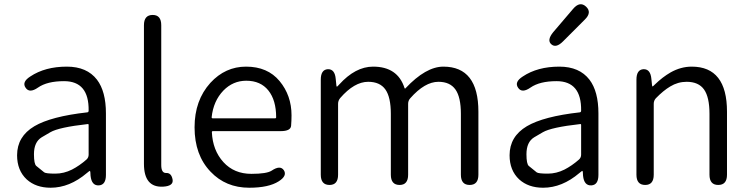

<svg xmlns="http://www.w3.org/2000/svg" viewBox="-20 -866 3510 899"><path d="M217 13Q148 13 105 -26Q60 -68 60 -139Q60 -227 141 -275Q219 -321 389 -340Q395 -341 395 -348Q397 -486 280 -486Q201 -486 158 -456Q118 -428 100 -455Q81 -482 122 -508Q191 -554 293 -554Q387 -554 434 -493Q476 -438 476 -335V-47Q476 0 443 2Q409 4 404 -43L403 -60Q402 -66 400.5 -66Q399 -66 387 -56Q306 13 217 13ZM239 -53Q279 -53 317 -72Q352 -90 385 -119Q395 -128 395 -142V-281Q395 -286 390 -285Q256 -270 216 -247Q195 -235 175 -223Q139 -201 139 -144Q139 -98 150 -89Q168 -74 187 -59Q195 -53 239 -53Z M654 -99V-748Q654 -796 695 -796Q735 -796 735 -748V-93Q735 -55 758.5 -56Q782 -57 788 -26Q794 5 744 8Q654 13 654 -99Z M1147 13Q1037 13 966 -62Q891 -140 891 -270Q891 -396 965 -478Q1035 -554 1132 -554Q1233 -554 1289 -486.5Q1345 -419 1345 -326Q1345 -301 1343 -277Q1341 -252 1294 -252H977Q972 -252 972 -247Q976 -162 1026 -107Q1076 -52 1157 -52Q1229 -52 1252 -67Q1292 -94 1309 -69Q1326 -43 1285 -17Q1238 13 1147 13ZM971 -317Q971 -312 976 -312H1268Q1273 -312 1273 -317Q1273 -397 1236.5 -442.5Q1200 -488 1133 -488Q1071 -488 1026 -442Q979 -393 971 -317Z M1523 0Q1482 0 1482 -48V-493Q1482 -540 1515 -542Q1548 -543 1552 -496L1555 -466Q1556 -460 1557.5 -460Q1559 -460 1568 -470Q1644 -554 1727 -554Q1842 -554 1874 -454Q1876 -449 1879 -453Q1974 -554 2056 -554Q2220 -554 2220 -343V-48Q2220 0 2179 0Q2138 0 2138 -48V-333Q2138 -411 2112.5 -447Q2087 -483 2033 -483Q1969 -483 1901 -406Q1891 -395 1891 -380V-48Q1891 0 1851 0Q1810 0 1810 -48V-333Q1810 -411 1784.5 -447Q1759 -483 1704 -483Q1639 -483 1573 -407Q1563 -395 1563 -380V-48Q1563 0 1523 0Z M2523 13Q2454 13 2411 -26Q2366 -68 2366 -139Q2366 -227 2447 -275Q2525 -321 2695 -340Q2701 -341 2701 -348Q2703 -486 2586 -486Q2507 -486 2464 -456Q2424 -428 2406 -455Q2387 -482 2428 -508Q2497 -554 2599 -554Q2693 -554 2740 -493Q2782 -438 2782 -335V-47Q2782 0 2749 2Q2715 4 2710 -43L2709 -60Q2708 -66 2706.5 -66Q2705 -66 2693 -56Q2612 13 2523 13ZM2545 -53Q2585 -53 2623 -72Q2658 -90 2691 -119Q2701 -128 2701 -142V-281Q2701 -286 2696 -285Q2562 -270 2522 -247Q2501 -235 2481 -223Q2445 -201 2445 -144Q2445 -98 2456 -89Q2474 -74 2493 -59Q2501 -53 2545 -53ZM2616 -672Q2583 -639 2561 -659Q2540 -678 2570 -715L2663 -824Q2695 -862 2724 -835Q2753 -808 2718 -774Z M3001 0Q2960 0 2960 -48V-493Q2960 -540 2993 -542Q3026 -543 3030 -496L3033 -467Q3034 -461 3035.5 -461Q3037 -461 3047 -471Q3082 -505 3120 -527Q3168 -554 3219 -554Q3384 -554 3384 -343V-48Q3384 0 3343 0Q3302 0 3302 -48V-333Q3302 -411 3276.5 -447Q3251 -483 3195 -483Q3154 -483 3118 -461Q3086 -442 3051 -406Q3041 -395 3041 -380V-48Q3041 0 3001 0Z"/></svg>

Font: Resource Han Rounded KR Normal
Style: Regular
Weight: 350
Designer: Cyano Hao (round all glyphs); Ryoko NISHIZUKA 西塚涼子 (kana, bopomofo & ideographs); Paul D. Hunt (Latin, Greek & Cyrillic)
Foundry: Cyano Hao
Version: 0.990